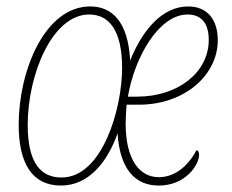

<svg xmlns="http://www.w3.org/2000/svg" viewBox="-20 -566 720 596"><path d="M169 10C255 10 313 -62 345 -152C352 -40 400 10 473 10C555 10 598 -53 598 -86C598 -94 595 -99 590 -100C567 -56 527 -16 473 -16C412 -16 370 -72 370 -183C370 -198 372 -227 373 -241H411C553 -241 656 -333 656 -441C656 -507 622 -546 564 -546C483 -546 421 -471 384 -378C378 -497 329 -546 260 -546C119 -546 38 -346 38 -179C38 -57 81 10 169 10ZM171 -15C110 -15 66 -55 66 -179C66 -332 141 -521 257 -521C319 -521 359 -471 359 -355C359 -229 298 -15 171 -15ZM406 -266H377C398 -390 474 -521 562 -521C604 -521 628 -495 628 -442C628 -341 532 -266 406 -266Z"/></svg>

Font: Noto Serif Condensed Thin
Style: Italic
Weight: 100
Width: 3
Italic angle: -12°
Designer: Monotype Design Team
Foundry: Monotype Imaging Inc.
Version: Version 2.013